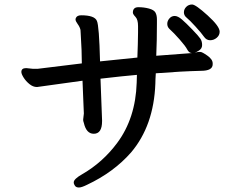

<svg xmlns="http://www.w3.org/2000/svg" viewBox="-20 -777 1040 854"><path d="M957 -636Q957 -620 944 -609Q931 -598 914.5 -598Q898 -598 887 -614Q876 -630 849.5 -659Q823 -688 810.5 -698Q798 -708 798 -722Q798 -736 808.5 -746.5Q819 -757 834.5 -757Q850 -757 903.5 -708.5Q957 -660 957 -636ZM353 -230Q350 -239 350 -242V-246L353 -272Q353 -279 350.5 -331.5Q348 -384 347 -418L145 -390H144Q127 -390 111 -403Q95 -416 85 -432Q75 -448 75 -457Q75 -474 96 -474H97L126 -471H148L344 -495Q344 -549 339 -627L338 -644Q335 -657 325.5 -670Q316 -683 316 -690V-692Q316 -694 317 -696Q322 -709 341 -709Q401 -709 411 -684Q421 -663 425 -504L591 -521L593 -580Q594 -614 594 -633V-661Q594 -690 582.5 -702Q571 -714 571 -721Q571 -745 595.5 -745Q620 -745 642.5 -739Q665 -733 671.5 -721Q678 -709 678 -691V-674Q678 -595 675 -529L834 -541Q821 -541 813 -556.5Q805 -572 779 -601.5Q753 -631 733 -649Q724 -658 724 -671Q724 -684 733.5 -695Q743 -706 757 -706Q771 -706 789 -690.5Q807 -675 835.5 -645.5Q864 -616 871.5 -604.5Q879 -593 879 -576.5Q879 -560 863 -551Q854 -545 846 -543L862 -546Q864 -546 871.5 -546Q879 -546 902.5 -529.5Q926 -513 926 -495V-491Q926 -462 874 -462Q788 -460 673 -451Q671 -421 671 -405Q664 -218 563 -99Q486 -11 367 45Q343 57 331 57Q319 57 313.5 49.5Q308 42 308 34Q308 19 347 -3Q437 -55 501 -141Q583 -251 588 -409Q588 -422 589 -444Q530 -439 427 -427L434 -242V-238Q434 -182 397 -182Q364 -182 353 -230Z"/></svg>

Font: LXGW ZhenKai
Style: Regular
Weight: 400
Designer: LXGW / Fontworks Inc.
Foundry: LXGW / Fontworks Inc.
Version: Version 0.800;June 8, 2025